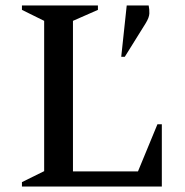

<svg xmlns="http://www.w3.org/2000/svg" viewBox="-20 -680 676 700"><path d="M60 0V-16L141 -56V-604L60 -644V-660H337V-644L246 -604V-55H483L554 -227H570V0ZM422 -473 442 -660H522Q525 -646 524.5 -631Q524 -616 511 -595L435 -473Z"/></svg>

Font: Spectral SC Medium
Style: Regular
Weight: 500
Designer: Jean-Baptiste Levee
Foundry: Production Type
Version: Version 2.001